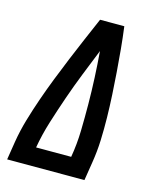

<svg xmlns="http://www.w3.org/2000/svg" viewBox="-111 -812 722 888"><g transform="rotate(15 250.0 -367.5)"><path d="M9 0 23 -88Q32 -143 48 -197.5Q64 -252 83 -306.5Q102 -361 123 -414.5Q144 -468 166 -521.5Q188 -575 211 -628.5Q234 -682 257 -735H373Q380 -682 385 -628.5Q390 -575 394 -521.5Q398 -468 401 -414.5Q404 -361 405 -306.5Q406 -252 404 -197.5Q402 -143 393 -88L379 0ZM124 -88H292Q303 -152 304.5 -216Q306 -280 305.5 -343.5Q305 -407 302 -470Q299 -533 294 -595Q269 -533 244 -470Q219 -407 197 -343.5Q175 -280 155 -216Q135 -152 124 -88Z"/></g></svg>

Font: Iosevka Curly Slab Semibold
Style: Italic
Weight: 600
Italic angle: -9°
Monospace: yes
Designer: Belleve Invis
Foundry: Belleve Invis
Version: Version 22.1.2; ttfautohint (v1.8.4)